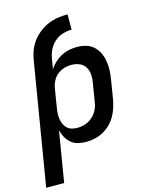

<svg xmlns="http://www.w3.org/2000/svg" viewBox="-143 -822 879 1114"><g transform="rotate(-15 296.5 -265.0)"><path d="M-7 205 114 -524Q118 -553 128.5 -582Q139 -611 157.5 -636.5Q176 -662 201.5 -682Q227 -702 255.5 -714Q284 -726 313.5 -730.5Q343 -735 373 -735V-643Q355 -643 336.5 -639.5Q318 -636 301 -628Q284 -620 269.5 -607Q255 -594 244.5 -578Q234 -562 228 -544.5Q222 -527 219 -509L209 -450Q223 -471 242 -488.5Q261 -506 283.5 -517.5Q306 -529 329.5 -533.5Q353 -538 377 -538Q405 -538 431.5 -530Q458 -522 477 -504Q496 -486 507 -461.5Q518 -437 522 -410Q526 -383 524.5 -354.5Q523 -326 518 -298L500 -188Q495 -163 487 -138Q479 -113 465 -89.5Q451 -66 431 -47Q411 -28 387 -15.5Q363 -3 337.5 2.5Q312 8 286 8Q261 8 237.5 2Q214 -4 196.5 -19Q179 -34 168 -54.5Q157 -75 151 -98L101 205ZM258 -84Q274 -84 290 -87Q306 -90 321 -97.5Q336 -105 349 -116.5Q362 -128 371.5 -142Q381 -156 386.5 -171.5Q392 -187 394 -203L412 -313Q417 -338 415 -362.5Q413 -387 401 -407Q389 -427 366.5 -436.5Q344 -446 319 -446Q304 -446 289.5 -443.5Q275 -441 260.5 -434.5Q246 -428 233.5 -418Q221 -408 212.5 -395Q204 -382 198.5 -368Q193 -354 191 -339L173 -229Q170 -212 169 -195Q168 -178 170.5 -161.5Q173 -145 179.5 -130Q186 -115 197.5 -104Q209 -93 225 -88.5Q241 -84 258 -84Z"/></g></svg>

Font: Iosevka Curly SmBdExObl
Style: Regular
Weight: 600
Width: 7
Italic angle: -9°
Monospace: yes
Designer: Belleve Invis
Foundry: Belleve Invis
Version: Version 11.1.0; ttfautohint (v1.8.3)